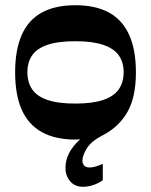

<svg xmlns="http://www.w3.org/2000/svg" viewBox="-20 -524 579 736"><path d="M269 11Q192 11 140.5 -17.5Q89 -46 63.5 -103Q38 -160 38 -247Q38 -333 63.5 -390.5Q89 -448 140.5 -476Q192 -504 269 -504Q346 -504 397.5 -476Q449 -448 475 -390.5Q501 -333 501 -247Q501 -150 467.5 -93Q434 -36 373 -5Q330 17 313 44.5Q296 72 296 92Q296 103 302.5 110.5Q309 118 324 118Q335 118 348 114Q361 110 374 104V167Q355 180 335.5 186Q316 192 298 192Q267 192 249 171Q231 150 231 120Q231 91 244 64.5Q257 38 287 10Q283 10 278.5 10.5Q274 11 269 11ZM85 -247Q85 -209 103 -182Q121 -155 161.5 -141Q202 -127 269 -127Q335 -127 376 -141Q417 -155 435.5 -182Q454 -209 454 -247Q454 -285 435.5 -311.5Q417 -338 376 -352Q335 -366 269 -366Q202 -366 161.5 -352Q121 -338 103 -311.5Q85 -285 85 -247Z"/></svg>

Font: Ojuju ExtraLight
Style: Bold
Weight: 700
Version: Version 1.000